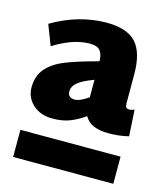

<svg xmlns="http://www.w3.org/2000/svg" viewBox="-91 -795 611 711"><g transform="rotate(15 214.5 -440.0)"><path d="M242 -580V-583Q242 -605 231.5 -619.5Q221 -634 191 -634Q128 -634 53 -587L23 -665Q125 -725 232 -725Q310 -725 344.5 -687.5Q379 -650 379 -566V-456Q379 -446 382 -441Q385 -436 394 -436Q404 -436 414 -441L420 -340Q383 -331 344 -331Q272 -331 251 -372Q221 -351 193 -340.5Q165 -330 128 -330Q82 -330 53 -356.5Q24 -383 24 -422Q24 -466 48.5 -494.5Q73 -523 118 -541Q163 -559 242 -580ZM190 -419Q209 -419 242 -442V-509Q199 -493 181 -478Q163 -463 163 -442Q163 -431 170.5 -425Q178 -419 190 -419ZM25 -259H409V-155H25Z"/></g></svg>

Font: Martel Sans ExtraBold
Style: Regular
Weight: 800
Designer: Dan Reynolds and Mathieu Réguer
Foundry: Dan Reynolds and Mathieu Réguer
Version: Version 1.002; ttfautohint (v1.1) -l 5 -r 5 -G 72 -x 0 -D la